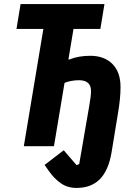

<svg xmlns="http://www.w3.org/2000/svg" viewBox="-20 -718 640 943"><path d="M220 122 199 92 293 20 356 93 369 88 418 -196Q427 -245 427 -271Q427 -324 368 -324Q349 -324 330 -320.5Q311 -317 297 -311L245 0H97L193 -576H61L81 -698H493L473 -576H341L316 -426H321Q366 -444 423 -444Q492 -444 532 -404Q572 -364 572 -290Q572 -234 559 -159L528 30Q513 119 470.5 162Q428 205 356 205Q311 205 278 181.5Q245 158 220 122Z"/></svg>

Font: iA Writer Mono V
Style: Regular
Weight: 400
Italic angle: -9.5°
Designer: Mike Abbink, Paul van der Laan, Pieter van Rosmalen
Foundry: Bold Monday
Version: Version 2.000